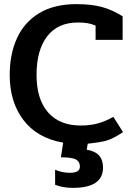

<svg xmlns="http://www.w3.org/2000/svg" viewBox="-20 -682 643 930"><path d="M247 213V140Q280 155 319 155Q367 155 367 125Q367 101 348 90.5Q329 80 275 80L286 9Q160 -13 93.5 -100.5Q27 -188 27 -319Q27 -419 62 -496.5Q97 -574 169.5 -618Q242 -662 350 -662Q423 -662 474 -648Q525 -634 574 -603V-489H443V-558Q424 -566 405 -569.5Q386 -573 357 -573Q260 -573 208.5 -506Q157 -439 157 -319Q157 -202 212.5 -138Q268 -74 371 -74Q416 -74 453 -84Q490 -94 529 -116L576 -42Q530 -12 501 -2.5Q472 7 405 14L400 43Q441 50 460 71.5Q479 93 479 130Q479 228 333 228Q284 228 247 213Z"/></svg>

Font: Pridi Medium
Style: Regular
Weight: 500
Designer: Katatrad Team
Foundry: CadsonDemak
Version: Version 1.001